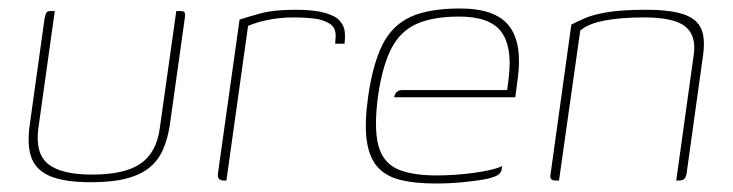

<svg xmlns="http://www.w3.org/2000/svg" viewBox="-20 -425 1726 452"><path d="M109 -399 70 -121Q63 -62 94.5 -38Q126 -14 196 -14Q273 -14 310.5 -39.5Q348 -65 356 -122L395 -399Q396 -399 397.5 -399Q399 -399 400 -399Q401 -399 402.5 -399Q404 -399 405 -399Q411 -399 413 -397.5Q415 -396 415.5 -392.5Q416 -389 415 -382L380 -132Q375 -99 364 -73.5Q353 -48 332.5 -31Q312 -14 278.5 -5Q245 4 194 4Q134 4 100 -9.5Q66 -23 54.5 -52.5Q43 -82 50 -131L85 -382Q87 -392 89.5 -395.5Q92 -399 99 -399Q102 -399 104 -399Q106 -399 109 -399Z M513 0H507Q500 0 496 -3.5Q492 -7 493 -16L544 -379Q563 -385 593.5 -393.5Q624 -402 675 -402Q719 -402 744 -395Q769 -388 779.5 -376.5Q790 -365 791.5 -351Q793 -337 791 -322H769L770 -336Q772 -359 756.5 -369Q741 -379 718 -381.5Q695 -384 672 -384Q638 -384 610 -378Q582 -372 564 -364Z M1006 7Q955 7 920.5 -2Q886 -11 867 -34Q848 -57 843 -97.5Q838 -138 847 -200Q858 -275 880.5 -320Q903 -365 946 -385Q989 -405 1063 -405Q1146 -405 1178 -364.5Q1210 -324 1199 -241L1193 -196H908Q909 -203 913.5 -208Q918 -213 928 -213H1174L1178 -246Q1186 -317 1159 -351.5Q1132 -386 1061 -386Q1001 -386 962.5 -369.5Q924 -353 902.5 -313Q881 -273 870 -200Q860 -124 870.5 -83.5Q881 -43 914.5 -27.5Q948 -12 1008 -12Q1028 -12 1050.5 -13.5Q1073 -15 1095 -18Q1117 -21 1134.5 -25Q1152 -29 1162 -34L1161 -26Q1160 -19 1153.5 -14Q1147 -9 1127 -4Q1101 1 1069.5 4Q1038 7 1006 7Z M1288 0Q1273 0 1276 -14L1325 -367Q1340 -375 1359 -383Q1378 -391 1411.5 -396.5Q1445 -402 1501 -402Q1546 -402 1574.5 -395.5Q1603 -389 1617.5 -375.5Q1632 -362 1635.5 -341.5Q1639 -321 1635 -294L1596 -14Q1595 -10 1593 -6.5Q1591 -3 1587.5 -1.5Q1584 0 1579 0H1572L1613 -295Q1620 -340 1594 -362Q1568 -384 1496 -384Q1441 -384 1402.5 -376.5Q1364 -369 1346 -353L1296 0Z"/></svg>

Font: Genos Thin Thin
Style: Italic
Weight: 250
Italic angle: -8°
Version: Version 1.010